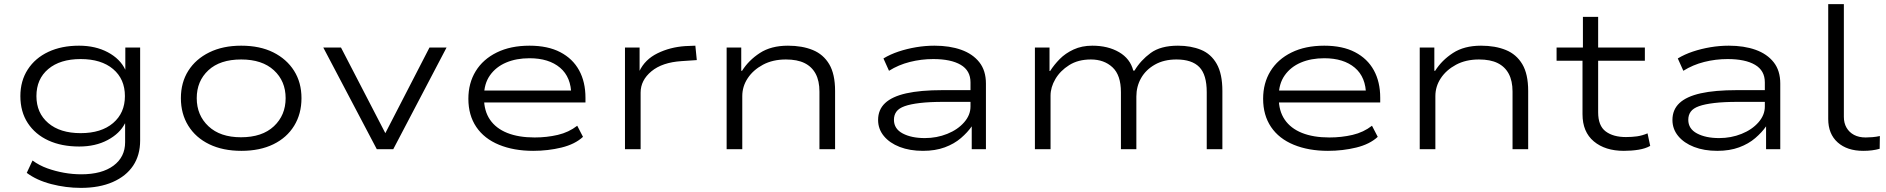

<svg xmlns="http://www.w3.org/2000/svg" viewBox="-20 -725 9165 933"><path d="M373 188Q300 188 229 169.5Q158 151 110 115L138 55Q171 79 210 93Q249 107 291 114.5Q333 122 375 122Q475 122 531.5 80Q588 38 588 -34V-125H587Q562 -76 503 -44.5Q444 -13 365 -13Q279 -13 215 -42.5Q151 -72 115 -127Q79 -182 79 -258Q79 -332 115 -387.5Q151 -443 215 -473Q279 -503 364 -503Q444 -503 504 -471Q564 -439 589 -386V-494H661V-42Q661 29 627 80Q593 131 528 159.5Q463 188 373 188ZM372 -78Q472 -78 529.5 -127Q587 -176 587 -258Q587 -341 529.5 -389.5Q472 -438 372 -438Q272 -438 214.5 -389.5Q157 -341 157 -258Q157 -176 214.5 -127Q272 -78 372 -78Z M1153 8Q1063 8 997 -24Q931 -56 895 -114Q859 -172 859 -248Q859 -324 895 -381Q931 -438 997 -470.5Q1063 -503 1152 -503Q1243 -503 1308 -470.5Q1373 -438 1409 -381Q1445 -324 1445 -248Q1445 -172 1409.5 -114Q1374 -56 1308.5 -24Q1243 8 1153 8ZM1151 -58Q1254 -58 1311 -111.5Q1368 -165 1368 -248Q1368 -331 1311 -383.5Q1254 -436 1152 -436Q1049 -436 992.5 -383.5Q936 -331 936 -248Q936 -165 993 -111.5Q1050 -58 1151 -58Z M1811 0 1551 -494H1637L1854 -75H1851L2067 -494H2150L1891 0Z M2571 8Q2477 8 2405 -21.5Q2333 -51 2294.5 -108Q2256 -165 2256 -245Q2256 -321 2291.5 -379Q2327 -437 2394 -470Q2461 -503 2553 -503Q2642 -503 2702.5 -471.5Q2763 -440 2794 -383.5Q2825 -327 2825 -250V-227H2309V-285H2782L2756 -262Q2756 -350 2701.5 -396Q2647 -442 2553 -442Q2489 -442 2439.5 -421Q2390 -400 2361 -359Q2332 -318 2332 -258V-248Q2332 -186 2361 -143.5Q2390 -101 2445 -79Q2500 -57 2578 -57Q2637 -57 2690.5 -69.5Q2744 -82 2785 -114L2813 -60Q2774 -24 2708.5 -8Q2643 8 2571 8Z M3017 0V-494H3088V-379H3087Q3114 -436 3175 -466Q3236 -496 3310 -501L3359 -503L3366 -433L3292 -428Q3198 -422 3145.5 -378.5Q3093 -335 3093 -275V0Z M3511 0V-494H3582V-381H3586Q3618 -432 3672.5 -467.5Q3727 -503 3809 -503Q3878 -503 3929.5 -482Q3981 -461 4009.5 -413Q4038 -365 4038 -283V0H3962V-280Q3962 -332 3943.5 -366.5Q3925 -401 3889.5 -418.5Q3854 -436 3799 -436Q3735 -436 3687.5 -410.5Q3640 -385 3613.5 -345Q3587 -305 3587 -258V0Z M4465 8Q4401 8 4352 -11Q4303 -30 4275 -64Q4247 -98 4247 -142Q4247 -192 4281 -224Q4315 -256 4384 -271.5Q4453 -287 4560 -287H4712V-230H4565Q4497 -230 4450.5 -224.5Q4404 -219 4376 -209Q4348 -199 4336 -182.5Q4324 -166 4324 -143Q4324 -99 4366.5 -76.5Q4409 -54 4474 -54Q4532 -54 4583 -74.5Q4634 -95 4665 -130.5Q4696 -166 4696 -207V-325Q4696 -382 4648.5 -410Q4601 -438 4515 -438Q4457 -438 4401.5 -424Q4346 -410 4300 -381L4273 -441Q4306 -461 4346.5 -474.5Q4387 -488 4431.5 -495.5Q4476 -503 4521 -503Q4595 -503 4651 -483Q4707 -463 4739 -422.5Q4771 -382 4771 -319V0H4702V-110V-111Q4682 -82 4649.5 -54Q4617 -26 4571 -9Q4525 8 4465 8Z M5009 0V-494H5080V-380H5083Q5102 -410 5129.5 -438Q5157 -466 5197 -484.5Q5237 -503 5288 -503Q5364 -503 5418 -471.5Q5472 -440 5487 -382H5493Q5523 -432 5571.5 -467.5Q5620 -503 5704 -503Q5767 -503 5816 -483Q5865 -463 5892.5 -414.5Q5920 -366 5920 -283V0H5844V-277Q5844 -362 5808 -399Q5772 -436 5697 -436Q5636 -436 5592 -411Q5548 -386 5525 -345.5Q5502 -305 5502 -256V0H5427V-277Q5427 -360 5386 -398Q5345 -436 5281 -436Q5219 -436 5175.5 -408.5Q5132 -381 5108.5 -341Q5085 -301 5085 -260V0Z M6433 8Q6339 8 6267 -21.5Q6195 -51 6156.5 -108Q6118 -165 6118 -245Q6118 -321 6153.5 -379Q6189 -437 6256 -470Q6323 -503 6415 -503Q6504 -503 6564.5 -471.5Q6625 -440 6656 -383.5Q6687 -327 6687 -250V-227H6171V-285H6644L6618 -262Q6618 -350 6563.5 -396Q6509 -442 6415 -442Q6351 -442 6301.5 -421Q6252 -400 6223 -359Q6194 -318 6194 -258V-248Q6194 -186 6223 -143.5Q6252 -101 6307 -79Q6362 -57 6440 -57Q6499 -57 6552.5 -69.5Q6606 -82 6647 -114L6675 -60Q6636 -24 6570.5 -8Q6505 8 6433 8Z M6879 0V-494H6950V-381H6954Q6986 -432 7040.5 -467.5Q7095 -503 7177 -503Q7246 -503 7297.5 -482Q7349 -461 7377.5 -413Q7406 -365 7406 -283V0H7330V-280Q7330 -332 7311.5 -366.5Q7293 -401 7257.5 -418.5Q7222 -436 7167 -436Q7103 -436 7055.5 -410.5Q7008 -385 6981.5 -345Q6955 -305 6955 -258V0Z M7871 8Q7780 8 7725 -38Q7670 -84 7670 -170V-430H7544V-494H7672V-643H7746V-494H7973V-430H7746V-179Q7746 -114 7782.5 -86.5Q7819 -59 7881 -59Q7910 -59 7935 -62.5Q7960 -66 7986 -77L7999 -16Q7976 -3 7942.5 2.5Q7909 8 7871 8Z M8325 8Q8261 8 8212 -11Q8163 -30 8135 -64Q8107 -98 8107 -142Q8107 -192 8141 -224Q8175 -256 8244 -271.5Q8313 -287 8420 -287H8572V-230H8425Q8357 -230 8310.5 -224.5Q8264 -219 8236 -209Q8208 -199 8196 -182.5Q8184 -166 8184 -143Q8184 -99 8226.5 -76.5Q8269 -54 8334 -54Q8392 -54 8443 -74.5Q8494 -95 8525 -130.5Q8556 -166 8556 -207V-325Q8556 -382 8508.5 -410Q8461 -438 8375 -438Q8317 -438 8261.5 -424Q8206 -410 8160 -381L8133 -441Q8166 -461 8206.5 -474.5Q8247 -488 8291.5 -495.5Q8336 -503 8381 -503Q8455 -503 8511 -483Q8567 -463 8599 -422.5Q8631 -382 8631 -319V0H8562V-110V-111Q8542 -82 8509.5 -54Q8477 -26 8431 -9Q8385 8 8325 8Z M9034 8Q8956 8 8910 -33Q8864 -74 8864 -147V-705H8940V-157Q8940 -127 8953 -104.5Q8966 -82 8989.5 -69.5Q9013 -57 9046 -57Q9061 -57 9079 -58.5Q9097 -60 9115 -64L9114 -2Q9096 3 9076.5 5.5Q9057 8 9034 8Z"/></svg>

Font: Nunito Sans 7pt Expanded Light
Style: Regular
Weight: 300
Width: 7
Designer: Vernon Adams
Foundry: Vernon Adams
Version: Version 3.101;gftools[0.9.27]